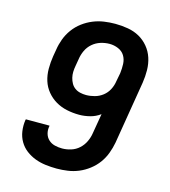

<svg xmlns="http://www.w3.org/2000/svg" viewBox="-111 -832 823 930"><g transform="rotate(15 300.0 -367.5)"><path d="M259 8Q231 8 203 4.5Q175 1 150 -8.5Q125 -18 104 -34Q83 -50 69.5 -73Q56 -96 52 -123.5Q48 -151 52 -179Q53 -180 53 -181.5Q53 -183 53 -184H172Q172 -183 172 -182.5Q172 -182 172 -182Q168 -162 173 -144Q178 -126 191 -114Q204 -102 222 -97.5Q240 -93 259 -93Q281 -93 303.5 -100Q326 -107 343.5 -123Q361 -139 371 -160.5Q381 -182 384 -203L401 -303Q378 -286 350.5 -279Q323 -272 297 -272Q265 -272 234.5 -278.5Q204 -285 178.5 -300Q153 -315 134 -338Q115 -361 106 -389.5Q97 -418 97 -450Q97 -482 102 -513L108 -548Q112 -575 122 -602Q132 -629 149.5 -653Q167 -677 191 -695Q215 -713 242 -724Q269 -735 297 -739Q325 -743 352 -743H353Q385 -743 416.5 -737.5Q448 -732 474 -717.5Q500 -703 519.5 -679.5Q539 -656 548.5 -627Q558 -598 558.5 -566Q559 -534 554 -502L502 -187Q497 -160 487 -133Q477 -106 460 -82.5Q443 -59 419 -40.5Q395 -22 368.5 -11Q342 0 314 4Q286 8 259 8ZM304 -373Q325 -373 347 -379Q369 -385 387 -399Q405 -413 415.5 -433.5Q426 -454 429 -476L437 -518Q440 -542 439 -565Q438 -588 427 -606Q416 -624 395 -633Q374 -642 351 -642Q329 -642 306.5 -635Q284 -628 266 -612.5Q248 -597 238 -575.5Q228 -554 225 -532L219 -497Q216 -481 215.5 -466Q215 -451 218.5 -436.5Q222 -422 229 -409.5Q236 -397 247.5 -388.5Q259 -380 274 -376.5Q289 -373 304 -373Z"/></g></svg>

Font: Iosevka SS04 Extended
Style: Bold Italic
Weight: 700
Width: 7
Italic angle: -9°
Monospace: yes
Designer: Belleve Invis
Foundry: Belleve Invis
Version: Version 19.0.0; ttfautohint (v1.8.4)